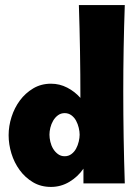

<svg xmlns="http://www.w3.org/2000/svg" viewBox="-20 -723 536 757"><path d="M472 -703Q466 -532 466 -362Q466 -181 472 0H309V-58Q287 -26 253.5 -6Q220 14 181 14Q141 14 110 -4.5Q79 -23 57.5 -52.5Q36 -82 25 -118Q14 -154 14 -190Q14 -226 25.5 -262Q37 -298 58.5 -327Q80 -356 111 -374.5Q142 -393 181 -393Q215 -393 245 -377.5Q275 -362 297 -337Q297 -520 291 -703ZM235 -277Q220 -277 208.5 -268.5Q197 -260 189.5 -247Q182 -234 178.5 -219.5Q175 -205 175 -192Q175 -179 178.5 -164Q182 -149 189.5 -136.5Q197 -124 208.5 -115.5Q220 -107 235 -107Q250 -107 261.5 -115.5Q273 -124 280 -137Q287 -150 290.5 -165Q294 -180 294 -192Q294 -204 290.5 -219Q287 -234 280 -247Q273 -260 261.5 -268.5Q250 -277 235 -277Z"/></svg>

Font: CAT Rhythmus
Style: Regular
Weight: 400
Designer: Peter Wiegel nach alter Vorlage
Foundry: Peter Wiegel
Version: 1.000